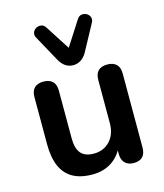

<svg xmlns="http://www.w3.org/2000/svg" viewBox="-115 -854 810 950"><g transform="rotate(-15 289.5 -379.0)"><path d="M242 10Q181 10 141 -12.5Q101 -35 81.5 -80Q62 -125 62 -192V-434Q62 -466 78 -481.5Q94 -497 124 -497Q154 -497 170.5 -481.5Q187 -466 187 -434V-190Q187 -138 208 -113Q229 -88 275 -88Q325 -88 357 -122.5Q389 -157 389 -214V-434Q389 -466 405 -481.5Q421 -497 451 -497Q481 -497 497.5 -481.5Q514 -466 514 -434V-56Q514 8 453 8Q424 8 408 -8.5Q392 -25 392 -56V-132L406 -102Q385 -48 342.5 -19Q300 10 242 10ZM289 -537Q266 -537 248.5 -549.5Q231 -562 219 -584L147 -715Q138 -731 143 -744Q148 -757 160 -763.5Q172 -770 185.5 -768Q199 -766 208 -752L289 -626L370 -752Q379 -766 392.5 -768Q406 -770 418 -763.5Q430 -757 435 -744Q440 -731 431 -715L360 -584Q348 -562 330 -549.5Q312 -537 289 -537Z"/></g></svg>

Font: Nunito ExtraLight
Style: Regular
Weight: 200
Designer: Vernon Adams
Foundry: Vernon Adams
Version: Version 3.602